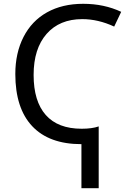

<svg xmlns="http://www.w3.org/2000/svg" viewBox="-20 -744 683 1004"><path d="M410.2 -644Q291.5 -644 223.6 -566.7Q155.8 -489.3 155.8 -352.1Q155.8 -214.8 219.2 -142.8Q282.7 -70.8 407.2 -70.8Q461.4 -70.8 496.1 -83V240.2H405.8V9.8Q236.8 9.8 148.4 -84.2Q60.1 -178.2 60.1 -356.9Q60.1 -466.8 103 -550.8Q146 -634.8 225.8 -679.4Q305.7 -724.1 415 -724.1Q524.4 -724.1 613.8 -682.1L577.1 -605Q493.2 -644 410.2 -644Z"/></svg>

Font: NotoSans
Style: Regular
Weight: 400
Designer: Monotype Design team
Foundry: Monotype Imaging Inc.
Version: Version 1.04